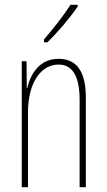

<svg xmlns="http://www.w3.org/2000/svg" viewBox="-20 -783 448 803"><path d="M305 -756V-763H275C241 -711 209 -671 164 -618V-606H178C217 -643 272 -707 305 -756ZM225 -537C145 -537 108 -474 94 -415H92L91 -527H71V0H97V-311C97 -445 156 -513 225 -513C279 -513 313 -471 313 -365V0H339V-375C339 -488 298 -537 225 -537Z"/></svg>

Font: Noto Sans Ethiopic ExtraCondensed Thin
Style: Regular
Weight: 100
Width: 2
Designer: Monotype Design Team
Foundry: Monotype Imaging Inc.
Version: Version 2.102